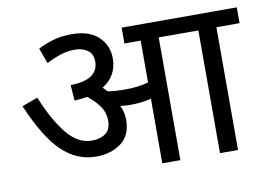

<svg xmlns="http://www.w3.org/2000/svg" viewBox="-70 -740 1178 849"><g transform="rotate(-10 519.0 -316.0)"><path d="M470 -218Q470 -148 424.5 -114Q379 -80 312 -80Q226 -80 159 -144Q92 -208 29 -356L100 -382Q143 -276 193 -214.5Q243 -153 305 -153Q343 -153 367 -170.5Q391 -188 391 -227Q391 -264 370.5 -293Q350 -322 318 -347Q291 -342 260 -341L255 -411Q323 -413 351.5 -435Q380 -457 380 -494Q380 -530 356.5 -546Q333 -562 302 -562Q265 -562 235 -552Q205 -542 171 -525L146 -594Q172 -608 210.5 -620Q249 -632 298 -632Q376 -632 417.5 -593Q459 -554 459 -495Q459 -417 392 -375Q403 -365 412 -355Q450 -350 486 -350Q518 -350 543 -353Q568 -356 594 -363V-551H521V-622H1038V-551H934V0H853V-551H675V0H594V-290Q570 -284 547 -281.5Q524 -279 498 -279Q481 -279 455 -282Q470 -252 470 -218Z"/></g></svg>

Font: Go Noto Current
Style: Regular
Weight: 400
Designer: Monotype Design Team
Foundry: Monotype Imaging Inc.
Version: Version 2.007; ttfautohint (v1.8) -l 8 -r 50 -G 200 -x 14 -D